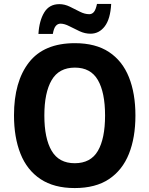

<svg xmlns="http://www.w3.org/2000/svg" viewBox="-20 -944 758 974"><path d="M667 -358Q667 -246 634 -163.5Q601 -81 533 -35.5Q465 10 359 10Q254 10 185.5 -35.5Q117 -81 84 -164Q51 -247 51 -359Q51 -530 127 -627.5Q203 -725 360 -725Q465 -725 533 -680Q601 -635 634 -552.5Q667 -470 667 -358ZM205 -358Q205 -242 242 -179Q279 -116 359 -116Q440 -116 476.5 -178.5Q513 -241 513 -358Q513 -475 476.5 -538Q440 -601 360 -601Q279 -601 242 -537.5Q205 -474 205 -358ZM175 -772Q179 -839 204.5 -881Q230 -923 281 -923Q308 -923 334.5 -910Q361 -897 385.5 -884.5Q410 -872 433 -872Q447 -872 456.5 -883.5Q466 -895 472 -924H544Q540 -848 511.5 -810.5Q483 -773 439 -773Q411 -773 384 -785.5Q357 -798 332 -811Q307 -824 287 -824Q273 -824 263 -812.5Q253 -801 248 -772Z"/></svg>

Font: Noto Sans Hebrew SemiCondensed
Style: Bold
Weight: 700
Width: 4
Designer: Monotype Design Team
Foundry: Monotype Imaging Inc.
Version: Version 2.004; ttfautohint (v1.8.4.7-5d5b)